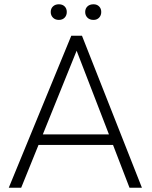

<svg xmlns="http://www.w3.org/2000/svg" viewBox="-20 -877 708 897"><path d="M21 0 313 -710H363L643 0H585L508 -200H160L79 0ZM180 -249H489L338 -640ZM255 -784Q238 -784 227.5 -794.5Q217 -805 217 -821Q217 -837 227.5 -847Q238 -857 255 -857Q272 -857 282 -847Q292 -837 292 -821Q292 -805 282 -794.5Q272 -784 255 -784ZM417 -784Q399 -784 388.5 -794.5Q378 -805 378 -821Q378 -837 388.5 -847Q399 -857 417 -857Q433 -857 443 -847Q453 -837 453 -821Q453 -805 443 -794.5Q433 -784 417 -784Z"/></svg>

Font: Livvic Light
Style: Regular
Weight: 300
Designer: Jacques Le Bailly, Baron von Fonthausen
Version: Version 1.001; ttfautohint (v1.8.2)